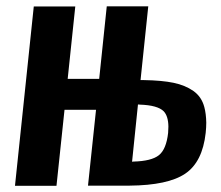

<svg xmlns="http://www.w3.org/2000/svg" viewBox="-20 -599 712 619"><path d="M28.3 0 88.9 -578.1H222.7L198.2 -344.7H299.8L324.2 -578.6H458L433.1 -340.8H443.4Q502.4 -339.8 539.8 -332Q577.1 -324.2 603.5 -305.7Q629.9 -287.1 638.7 -253.9Q644.5 -232.4 645 -203.6Q645 -188 643.1 -170.4Q632.8 -76.7 577.1 -39.1Q521.5 -1.5 397.5 -0.5H263.7L289.6 -245.1H188L162.1 0ZM405.8 -77.6Q409.2 -77.6 410.6 -78.1Q468.3 -79.6 492.2 -98.6Q516.1 -117.7 522 -170.4Q522.9 -181.6 522.9 -190.9Q522.5 -224.6 507.8 -240.2Q488.3 -259.8 430.7 -261.7Q429.7 -261.7 427.7 -262Q425.8 -262.2 424.8 -262.2Z"/></svg>

Font: Oswald
Style: Medium
Weight: 500
Designer: Vernon Adams
Foundry: Vernon Adams
Version: 3.0; ttfautohint (v0.94.23-7a4d-dirty) -l 8 -r 50 -G 150 -x 